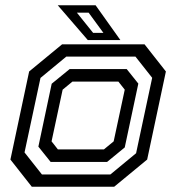

<svg xmlns="http://www.w3.org/2000/svg" viewBox="-20 -708 668 728"><path d="M100.5 0 19.5 -103 90.5 -437 215.5 -540H528L609 -437L538 -103L413 0ZM139 -46.5H398.5L496 -127L557 -413L493.5 -493.5H231.5L133.5 -412.5L73 -130ZM172 -94 125.5 -152 176 -390.5 244 -446H460.5L504.5 -391L453 -149L386 -94ZM199.5 -141.5H374L411 -172L453 -368L429 -398.5H254.5L217.5 -368L175.5 -172ZM436.5 -556H313L199 -688H342.5ZM372 -583.5 316 -660H271.5L333 -583.5Z"/></svg>

Font: Tourney Thin Medium
Style: Italic
Weight: 500
Italic angle: -12°
Version: Version 1.015